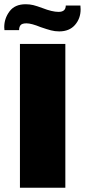

<svg xmlns="http://www.w3.org/2000/svg" viewBox="-33 -850 400 905"><path d="M61 -643H275V35H61ZM347 -806Q347 -763 320.5 -732.5Q294 -702 246 -702Q226 -702 207 -707Q188 -712 159 -722Q115 -740 92 -740Q71 -740 64 -731.5Q57 -723 57 -708H-12L-13 -722Q-13 -763 12 -796.5Q37 -830 88 -830Q107 -830 123.5 -826Q140 -822 167 -812Q213 -794 243 -794Q277 -794 277 -824H346Q347 -818 347 -806Z"/></svg>

Font: Lalezar
Style: Bold
Weight: 700
Designer: Borna Izadpanah
Foundry: Borna Izadpanah
Version: Version 1.003;January 24, 2021;FontCreator 13.0.0.2683 64-bi